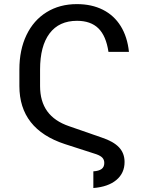

<svg xmlns="http://www.w3.org/2000/svg" viewBox="-20 -737 728 943"><path d="M492.2 63.5Q492.2 48.3 483.4 38.3Q474.6 28.3 453.1 20.5L298.8 -29.3Q75.2 -102.5 75.2 -314.5V-395.5Q75.2 -492.2 110.1 -564.9Q145 -637.7 209 -677.2Q272.9 -716.8 357.4 -716.8Q430.2 -716.8 485.1 -689.2Q540 -661.6 572.8 -608.9Q605.5 -556.2 613.3 -482.4H512.7Q501 -561 463.1 -597.9Q425.3 -634.8 358.4 -634.8Q270 -634.8 223.4 -572.8Q176.8 -510.7 176.8 -395.5V-314.5Q176.8 -239.3 212.2 -190.4Q247.6 -141.6 319.3 -117.2L479.5 -61.5Q537.1 -42.5 564.5 -13.4Q591.8 15.6 591.8 58.6Q591.8 113.3 551.5 147Q511.2 180.7 438.5 186.5V104.5Q464.8 103 478.5 93.3Q492.2 83.5 492.2 63.5Z"/></svg>

Font: Pretendard
Style: Regular
Weight: 400
Designer: Base glyphs from Inter by Rasmus Andersson; Hangeul glyphs from Noto Sans CJK(Source Han Sans) by Jang Soo-young and Kan
Foundry: Kil Hyung-jin
Version: Version 1.309